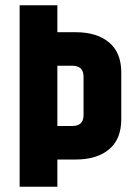

<svg xmlns="http://www.w3.org/2000/svg" viewBox="-20 -713 493 733"><path d="M299 -274V-420Q299 -462 256 -462H199V-232H256Q299 -232 299 -274ZM199 -590H269Q350 -590 396.5 -551Q443 -512 443 -436V-258Q443 -182 396.5 -143Q350 -104 269 -104H199V0H55V-693H199Z"/></svg>

Font: Khand Black
Style: Regular
Weight: 900
Designer: Sanchit Sawaria and Jyotish Sonowal (Devanagari), Satya Rajpurohit (Latin)
Foundry: Indian Type Foundry
Version: Version 2.000;PS 1.0;hotconv 1.0.79;makeotf.lib2.5.61930